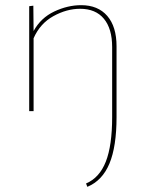

<svg xmlns="http://www.w3.org/2000/svg" viewBox="-20 -430 565 743"><path d="M431 -251V23Q431 137 403.5 203Q376 269 318 293L313 280Q365 258 389.5 195.5Q414 133 414 23V-248Q414 -319 382 -357.5Q350 -396 290 -396Q238 -396 186.5 -367.5Q135 -339 110 -282V0H93V-406L109 -408L110 -310Q138 -361 190 -385.5Q242 -410 294 -410Q359 -410 395 -368.5Q431 -327 431 -251Z"/></svg>

Font: Ysabeau Thin
Style: Regular
Weight: 200
Designer: Christian Thalmann (Catharsis Fonts)
Version: Version 0.003